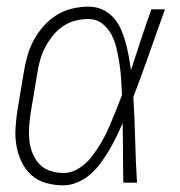

<svg xmlns="http://www.w3.org/2000/svg" viewBox="-20 -548 540 576"><path d="M170 8Q143 8 118 1Q93 -6 74.5 -22.5Q56 -39 45 -62Q34 -85 29.5 -110Q25 -135 26.5 -162Q28 -189 32 -215L52 -335Q56 -359 63 -383Q70 -407 82 -429Q94 -451 111.5 -470.5Q129 -490 151 -503.5Q173 -517 197.5 -522.5Q222 -528 245 -528Q268 -528 287 -519.5Q306 -511 320 -495.5Q334 -480 342.5 -461Q351 -442 356.5 -422Q362 -402 366 -380.5Q370 -359 373 -338Q388 -384 403 -429.5Q418 -475 434 -520H475Q451 -454 428 -388Q405 -322 380 -257Q384 -193 385.5 -128.5Q387 -64 391 0H350Q349 -45 349 -89.5Q349 -134 348 -179Q339 -158 329 -137.5Q319 -117 307.5 -97.5Q296 -78 282.5 -59.5Q269 -41 251.5 -25.5Q234 -10 212.5 -1Q191 8 170 8ZM171 -29Q195 -29 217.5 -43.5Q240 -58 256 -79Q272 -100 285 -122.5Q298 -145 308 -168.5Q318 -192 327.5 -215.5Q337 -239 346 -263Q345 -286 343.5 -309.5Q342 -333 338.5 -356Q335 -379 330 -401Q325 -423 315 -443Q305 -463 287 -477Q269 -491 245 -491Q226 -491 206 -486Q186 -481 168.5 -469Q151 -457 138 -440.5Q125 -424 115.5 -406Q106 -388 100.5 -368.5Q95 -349 92 -329L72 -209Q69 -189 67.5 -168Q66 -147 68 -127Q70 -107 77.5 -88.5Q85 -70 98 -56Q111 -42 130.5 -35.5Q150 -29 171 -29Z"/></svg>

Font: Iosevka Curly Extralight
Style: Italic
Weight: 200
Italic angle: -9°
Monospace: yes
Designer: Belleve Invis
Foundry: Belleve Invis
Version: Version 22.1.2; ttfautohint (v1.8.4)